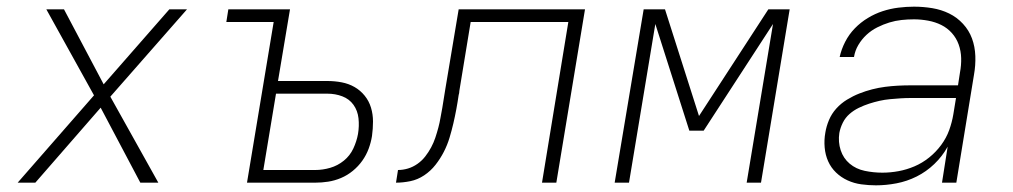

<svg xmlns="http://www.w3.org/2000/svg" viewBox="-20 -548 3040 576"><path d="M33 0 262 -262 119 -520H172L291 -295L488 -520H541L311 -258L455 0H401L282 -225L86 0Z M721 0 801 -482H659L665 -520H850L814 -305H962Q984 -305 1005 -301Q1026 -297 1043.5 -287Q1061 -277 1074 -261Q1087 -245 1093 -225Q1099 -205 1099 -183.5Q1099 -162 1096 -140Q1093 -121 1086 -102Q1079 -83 1067 -66Q1055 -49 1038.5 -35.5Q1022 -22 1003 -14Q984 -6 964.5 -3Q945 0 926 0ZM770 -38H926Q948 -38 970.5 -44.5Q993 -51 1011.5 -66Q1030 -81 1040 -102.5Q1050 -124 1054 -146Q1058 -170 1055.5 -193Q1053 -216 1040.5 -233.5Q1028 -251 1007 -259Q986 -267 962 -267H808Z M1168 0 1174 -38Q1189 -38 1204 -42.5Q1219 -47 1232.5 -56.5Q1246 -66 1256 -79Q1266 -92 1273.5 -106Q1281 -120 1286 -135Q1291 -150 1295 -165Q1299 -180 1301.5 -195Q1304 -210 1307 -225Q1309 -239 1311.5 -253Q1314 -267 1316 -281L1356 -520H1735L1649 0H1606L1685 -482H1392L1358 -275Q1358 -272 1357.5 -269Q1357 -266 1356 -263Q1353 -242 1349 -220.5Q1345 -199 1340 -177.5Q1335 -156 1328.5 -134.5Q1322 -113 1311.5 -92.5Q1301 -72 1286.5 -53.5Q1272 -35 1252.5 -22Q1233 -9 1211 -4.5Q1189 0 1168 0Z M1824 0 1911 -520H1975L2077 -200L2285 -520H2349L2263 0H2220L2299 -476L2091 -156H2048L1946 -476L1867 0Z M2608 8Q2586 8 2564 5Q2542 2 2522.5 -7Q2503 -16 2488 -30.5Q2473 -45 2464.5 -64Q2456 -83 2454 -105.5Q2452 -128 2456 -150Q2459 -169 2467 -188Q2475 -207 2489 -222.5Q2503 -238 2521 -249Q2539 -260 2558 -267.5Q2577 -275 2596.5 -280Q2616 -285 2635.5 -287.5Q2655 -290 2674 -291Q2693 -292 2713 -292H2854L2860 -331Q2864 -352 2863.5 -373.5Q2863 -395 2856 -414.5Q2849 -434 2835.5 -449Q2822 -464 2804 -473Q2786 -482 2764.5 -486Q2743 -490 2722 -490Q2703 -490 2684.5 -488Q2666 -486 2648 -480.5Q2630 -475 2612 -466Q2594 -457 2579.5 -443.5Q2565 -430 2555 -413Q2545 -396 2542 -377H2499Q2504 -400 2515.5 -422.5Q2527 -445 2544.5 -463Q2562 -481 2583.5 -494Q2605 -507 2628 -514.5Q2651 -522 2675 -525Q2699 -528 2722 -528Q2750 -528 2777 -523.5Q2804 -519 2827.5 -507.5Q2851 -496 2869 -476.5Q2887 -457 2896 -432.5Q2905 -408 2906 -380Q2907 -352 2902 -324L2849 0H2806L2823 -108Q2807 -79 2783 -56Q2759 -33 2730 -18.5Q2701 -4 2669.5 2Q2638 8 2608 8ZM2627 -30Q2651 -30 2675.5 -34.5Q2700 -39 2723.5 -49Q2747 -59 2767.5 -75.5Q2788 -92 2803.5 -113Q2819 -134 2827.5 -157.5Q2836 -181 2840 -205L2848 -254H2713Q2697 -254 2681.5 -253Q2666 -252 2650 -250.5Q2634 -249 2618.5 -245.5Q2603 -242 2587.5 -237Q2572 -232 2556.5 -224.5Q2541 -217 2528.5 -206Q2516 -195 2508.5 -180Q2501 -165 2498 -149Q2494 -122 2502 -97.5Q2510 -73 2529 -57Q2548 -41 2574 -35.5Q2600 -30 2627 -30Z"/></svg>

Font: Iosevka SS04 XLt Ex Obl
Style: Regular
Weight: 200
Width: 7
Italic angle: -9°
Monospace: yes
Designer: Belleve Invis
Foundry: Belleve Invis
Version: Version 19.0.0; ttfautohint (v1.8.4)